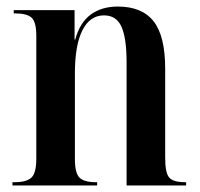

<svg xmlns="http://www.w3.org/2000/svg" viewBox="-20 -567 612 587"><path d="M18 0V-10H25Q61 -10 76 -24Q91 -38 91 -82V-457Q91 -500 76.5 -513Q62 -526 27 -526H22V-536H208V-446H210Q224 -498 257.5 -522.5Q291 -547 340 -547Q414 -547 449.5 -502Q485 -457 485 -357V-84Q485 -38 497.5 -24Q510 -10 545 -10H549V0H367V-377Q367 -450 351.5 -485Q336 -520 298 -520Q255 -520 232 -474.5Q209 -429 209 -343V-81Q209 -37 223.5 -23.5Q238 -10 272 -10H277V0Z"/></svg>

Font: Noto Serif Display Condensed SemiBold
Style: Regular
Weight: 600
Width: 3
Designer: Monotype Design Team
Foundry: Monotype Imaging Inc.
Version: Version 2.009